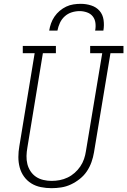

<svg xmlns="http://www.w3.org/2000/svg" viewBox="-20 -975 665 1003"><path d="M249 8Q221 8 193.5 2.5Q166 -3 143.5 -17Q121 -31 105.5 -52.5Q90 -74 83 -100Q76 -126 76 -154.5Q76 -183 81 -211L161 -697H99V-735H272V-697H204L123 -204Q119 -182 118.5 -160Q118 -138 123 -118Q128 -98 139.5 -80.5Q151 -63 168 -51.5Q185 -40 206.5 -35Q228 -30 249 -30Q271 -30 292 -34Q313 -38 333 -47.5Q353 -57 370 -72Q387 -87 399.5 -105.5Q412 -124 419 -144.5Q426 -165 429 -186L514 -697H451V-735H625V-697H557L471 -179Q467 -154 458 -128.5Q449 -103 434 -80.5Q419 -58 397 -40.5Q375 -23 350.5 -11.5Q326 0 300 4Q274 8 249 8ZM237 -815Q240 -834 246.5 -852.5Q253 -871 264.5 -888Q276 -905 292 -918.5Q308 -932 326 -940.5Q344 -949 363.5 -952Q383 -955 402 -955Q430 -955 456.5 -946.5Q483 -938 500 -918.5Q517 -899 521 -871Q525 -843 520 -815H477Q481 -835 478.5 -855Q476 -875 464.5 -889.5Q453 -904 434 -910.5Q415 -917 396 -917Q375 -917 354.5 -910.5Q334 -904 318 -889.5Q302 -875 293 -855.5Q284 -836 280 -815Z"/></svg>

Font: Iosevka Slab XLtEx
Style: Italic
Weight: 200
Width: 7
Italic angle: -9°
Monospace: yes
Designer: Belleve Invis
Foundry: Belleve Invis
Version: Version 11.1.0; ttfautohint (v1.8.3)